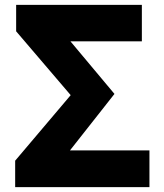

<svg xmlns="http://www.w3.org/2000/svg" viewBox="-20 -765 670 785"><path d="M42 0H591V-150H266L448 -381L268 -596H560V-745H46V-637L269 -376L42 -108Z"/></svg>

Font: Noto Sans TC Black
Style: Regular
Weight: 900
Designer: Ryoko NISHIZUKA 西塚涼子 (kana, bopomofo & ideographs); Paul D. Hunt (Latin, Greek & Cyrillic); Sandoll Communications 산돌커뮤니
Foundry: Adobe
Version: Version 2.004;hotconv 1.0.118;makeotfexe 2.5.65603